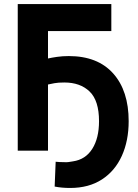

<svg xmlns="http://www.w3.org/2000/svg" viewBox="-20 -730 682 952"><path d="M299 -321Q378 -321 424.5 -276Q471 -231 471 -129Q471 -45 437.5 8Q404 61 342 70Q331 72 320 73.5Q309 75 298 74Q292 74 276 73.5Q260 73 256 72L251 195Q286 202 328 202Q420 202 485 160Q550 118 584 43Q618 -32 618 -129Q618 -280 541 -366Q464 -452 321 -452Q290 -452 262.5 -448Q235 -444 218 -440V-576H532V-710H68V17H218V-311Q232 -314 250 -317.5Q268 -321 299 -321Z"/></svg>

Font: Repo Bold
Style: Bold
Weight: 700
Designer: Stefan Peev
Foundry: Context Ltd
Version: Version 1.502